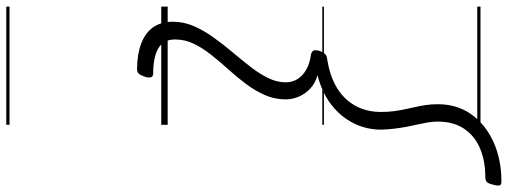

<svg xmlns="http://www.w3.org/2000/svg" viewBox="-510 -586 1577 596"><g transform="rotate(90 278.0 -287.5)"><path d="M543 -1056Q555 -1056 555.5 -1048Q556 -1040 553 -1031Q550 -1017 545 -1011.5Q540 -1006 529 -1006Q479 -1006 440 -989.5Q401 -973 379 -940Q357 -907 357 -859Q357 -843 359.5 -828Q362 -813 365.5 -797.5Q369 -782 372.5 -764.5Q376 -747 378.5 -727Q381 -707 382 -683Q382 -637 362 -597Q342 -557 304.5 -528Q267 -499 213 -485Q238 -478 254.5 -462.5Q271 -447 279.5 -427Q288 -407 288 -386Q288 -352 274.5 -321.5Q261 -291 240 -263Q219 -235 195 -208.5Q171 -182 150 -155.5Q129 -129 115.5 -101.5Q102 -74 102 -43Q102 -7 129.5 9Q157 25 207 25Q218 25 219.5 32.5Q221 40 218 50Q213 64 208.5 69.5Q204 75 194 75Q149 75 115.5 62.5Q82 50 64.5 25.5Q47 1 47 -36Q47 -70 60.5 -101Q74 -132 95.5 -162Q117 -192 141 -220.5Q165 -249 186.5 -276.5Q208 -304 221.5 -331.5Q235 -359 235 -386Q235 -407 225 -423Q215 -439 196 -450Q177 -461 148 -465Q140 -467 137 -472Q134 -477 137 -490Q142 -504 147.5 -509Q153 -514 162 -515Q215 -523 251.5 -545Q288 -567 307.5 -602Q327 -637 327 -682Q327 -705 324.5 -723Q322 -741 318.5 -757.5Q315 -774 311.5 -789.5Q308 -805 305.5 -822Q303 -839 303 -859Q303 -918 334 -962Q365 -1006 419.5 -1031Q474 -1056 543 -1056ZM0 471H367V481H0ZM0 -20H367V0H0ZM0 -505H367V-500H0ZM0 -991H367V-981H0Z"/></g></svg>

Font: Playwrite IE Guides
Style: Regular
Weight: 400
Designer: Veronika Burian, José Scaglione
Foundry: TypeTogether
Version: Version 1.003